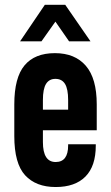

<svg xmlns="http://www.w3.org/2000/svg" viewBox="-20 -752 450 780"><path d="M154.3 -222.7V-174.8Q154.3 -93.8 206.1 -93.8Q256.8 -93.8 256.8 -161.1V-166H369.1V-160.2Q369.1 -77.1 327.1 -34.7Q285.2 7.8 206.1 7.8Q126 7.8 82 -40Q38.1 -87.9 38.1 -199.2V-328.1Q38.1 -436.5 79.6 -486.3Q121.1 -536.1 203.1 -536.1Q284.2 -536.1 328.6 -484.9Q373 -433.6 373 -328.1V-222.7ZM154.3 -345.7V-306.6H256.8V-345.7Q256.8 -390.6 244.1 -411.1Q231.4 -431.6 205.1 -431.6Q179.7 -431.6 167 -411.1Q154.3 -390.6 154.3 -345.7ZM162.1 -732.4H245.1L347.7 -584H260.7L205.1 -664.1L148.4 -584H61.5Z"/></svg>

Font: Altinn-DIN Condensed
Style: DINCondensed-Bold
Weight: 700
Width: 3
Designer: Charles Nix
Foundry: Altinn
Version: Version 2.00